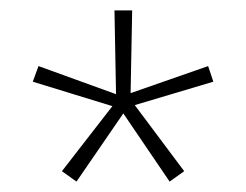

<svg xmlns="http://www.w3.org/2000/svg" viewBox="-20 -754 473 369"><path d="M239 -552 334 -425 306 -405 217 -536 127 -405 99 -425 196 -550 43 -597 54 -627 203 -573 200 -734H234L231 -575L380 -627L390 -597Z"/></svg>

Font: FiraGO UltraLight
Style: Regular
Weight: 200
Designer: bBox Type
Foundry: bBox Type GmbH
Version: Version 1.001